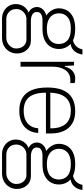

<svg xmlns="http://www.w3.org/2000/svg" viewBox="509 -1158 831 1889"><g transform="rotate(90 924.5 -213.5)"><path d="M164 182Q124 182 91 164.5Q58 147 39 116Q20 85 20 47Q20 3 42.5 -30.5Q65 -64 104 -80Q76 -91 62.5 -114Q49 -137 49 -161Q49 -194 72 -219.5Q95 -245 132 -253Q101 -275 81.5 -307.5Q62 -340 62 -377Q62 -422 83 -458.5Q104 -495 148.5 -516.5Q193 -538 262 -538Q297 -538 326 -532.5Q355 -527 378 -516Q413 -525 435.5 -548.5Q458 -572 466 -609H516Q514 -584 501.5 -558.5Q489 -533 466.5 -515Q444 -497 412 -493Q438 -468 450 -438.5Q462 -409 462 -377Q462 -333 441 -296.5Q420 -260 376 -238Q332 -216 262 -216H178Q144 -216 121 -203.5Q98 -191 98 -159Q98 -131 122.5 -116.5Q147 -102 183 -102H378Q435 -102 470.5 -62.5Q506 -23 506 35Q506 76 486.5 109.5Q467 143 432.5 162.5Q398 182 353 182ZM167 140H351Q380 140 404 126.5Q428 113 442.5 90.5Q457 68 457 42Q457 -2 432 -30Q407 -58 371 -58H167Q127 -58 98 -28.5Q69 1 69 42Q69 87 98 113.5Q127 140 167 140ZM262 -259Q339 -259 376 -291Q413 -323 413 -377Q413 -431 376 -463Q339 -495 262 -495Q186 -495 148.5 -463Q111 -431 111 -377Q111 -344 127.5 -317Q144 -290 178 -274.5Q212 -259 262 -259Z M588 0V-526H624L629 -435H635Q641 -459 654.5 -482.5Q668 -506 693 -522Q718 -538 756 -538Q770 -538 781 -536Q792 -534 797 -532V-490H769Q732 -490 706.5 -475Q681 -460 665.5 -435Q650 -410 643 -379.5Q636 -349 636 -318V0Z M1066 12Q995 12 944.5 -17.5Q894 -47 867.5 -108Q841 -169 841 -263Q841 -358 867.5 -418.5Q894 -479 946 -508.5Q998 -538 1074 -538Q1146 -538 1194.5 -509Q1243 -480 1268 -426.5Q1293 -373 1293 -300V-250H892Q892 -170 913.5 -121.5Q935 -73 974.5 -52Q1014 -31 1069 -31Q1115 -31 1147 -43Q1179 -55 1199.5 -75Q1220 -95 1230.5 -121Q1241 -147 1242 -174H1288Q1287 -140 1274.5 -107Q1262 -74 1236 -47Q1210 -20 1168 -4Q1126 12 1066 12ZM892 -293H1243Q1243 -350 1230 -388.5Q1217 -427 1193.5 -450.5Q1170 -474 1138.5 -484.5Q1107 -495 1069 -495Q1014 -495 975.5 -473.5Q937 -452 916 -407.5Q895 -363 892 -293Z M1497 182Q1457 182 1424 164.5Q1391 147 1372 116Q1353 85 1353 47Q1353 3 1375.5 -30.5Q1398 -64 1437 -80Q1409 -91 1395.5 -114Q1382 -137 1382 -161Q1382 -194 1405 -219.5Q1428 -245 1465 -253Q1434 -275 1414.5 -307.5Q1395 -340 1395 -377Q1395 -422 1416 -458.5Q1437 -495 1481.5 -516.5Q1526 -538 1595 -538Q1630 -538 1659 -532.5Q1688 -527 1711 -516Q1746 -525 1768.5 -548.5Q1791 -572 1799 -609H1849Q1847 -584 1834.5 -558.5Q1822 -533 1799.5 -515Q1777 -497 1745 -493Q1771 -468 1783 -438.5Q1795 -409 1795 -377Q1795 -333 1774 -296.5Q1753 -260 1709 -238Q1665 -216 1595 -216H1511Q1477 -216 1454 -203.5Q1431 -191 1431 -159Q1431 -131 1455.5 -116.5Q1480 -102 1516 -102H1711Q1768 -102 1803.5 -62.5Q1839 -23 1839 35Q1839 76 1819.5 109.5Q1800 143 1765.5 162.5Q1731 182 1686 182ZM1500 140H1684Q1713 140 1737 126.5Q1761 113 1775.5 90.5Q1790 68 1790 42Q1790 -2 1765 -30Q1740 -58 1704 -58H1500Q1460 -58 1431 -28.5Q1402 1 1402 42Q1402 87 1431 113.5Q1460 140 1500 140ZM1595 -259Q1672 -259 1709 -291Q1746 -323 1746 -377Q1746 -431 1709 -463Q1672 -495 1595 -495Q1519 -495 1481.5 -463Q1444 -431 1444 -377Q1444 -344 1460.5 -317Q1477 -290 1511 -274.5Q1545 -259 1595 -259Z"/></g></svg>

Font: Archivo Thin
Style: Regular
Weight: 250
Designer: Hector Gatti
Foundry: Omnibus-Type
Version: Version 2.001